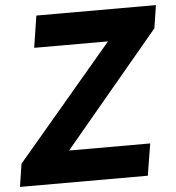

<svg xmlns="http://www.w3.org/2000/svg" viewBox="-58 -763 742 811"><g transform="rotate(-5 313.5 -357.5)"><path d="M9 -97 418 -580H105L126 -715H633L618 -618L214 -135H558L536 0H-6Z"/></g></svg>

Font: Nebula Sans Bold
Style: Regular
Weight: 700
Italic angle: -9°
Designer: Paul D. Hunt for Adobe (as Source Sans)
Foundry: Nebula Entertainment & Broadcasting LLC
Version: Version 1.010